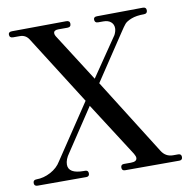

<svg xmlns="http://www.w3.org/2000/svg" viewBox="-78 -762 827 839"><g transform="rotate(-10 336.0 -343.0)"><path d="M22 0Q7 0 7 -14Q7 -28 22 -28Q54 -28 85 -44.5Q116 -61 132 -88L293 -329L99 -635Q85 -657 59 -657H29Q13 -657 13 -672Q13 -684 29 -684L270 -686Q286 -686 286 -672Q286 -657 270 -657H230Q209 -657 209 -643Q209 -637 213 -630L349 -417L467 -590Q475 -606 475 -619Q475 -636 463 -646.5Q451 -657 430 -657H406Q391 -657 391 -672Q391 -684 406 -684L610 -686Q625 -686 625 -672Q625 -657 610 -657Q576 -657 554 -648.5Q532 -640 523.5 -630Q515 -620 500 -597L365 -394L577 -57Q595 -28 628 -28H651Q665 -28 665 -14Q665 0 651 0H410Q396 0 396 -14Q396 -28 410 -28H441Q468 -28 468 -45Q468 -52 461 -64L307 -304L183 -117Q164 -91 164 -68Q164 -28 232 -28H238Q252 -28 252 -14Q252 0 238 0Z"/></g></svg>

Font: HK Venetian
Style: Regular
Weight: 400
Designer: Alfredo Marco Pradil
Foundry: Alfredo Marco Pradil
Version: Version 1.000;PS 001.000;hotconv 1.0.88;makeotf.lib2.5.64775